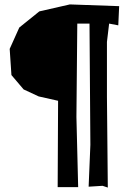

<svg xmlns="http://www.w3.org/2000/svg" viewBox="-20 -719 581 860"><path d="M513.7 -691.4 293 -699.2 156.2 -668 66.4 -595.7 23.4 -500 31.2 -382.8 85.9 -318.4 153.3 -287.1 240.2 -267.6 238.3 119.1H330.1L322.3 -195.3L326.2 -613.3H380.9L384.8 -70.3L377 117.2L439.5 113.3L462.9 121.1L459 -285.2V-531.2L468.8 -613.3L509.8 -605.5Z"/></svg>

Font: MaokenAssortedSans-TC
Style: Regular
Weight: 500
Version: Version 0.83